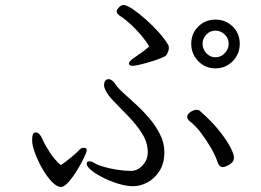

<svg xmlns="http://www.w3.org/2000/svg" viewBox="-20 -736 1040 764"><path d="M574 -551Q563 -570 544 -593Q525 -616 502 -637.5Q479 -659 457 -673Q444 -682 444 -691Q444 -696 452.5 -706Q461 -716 472 -716Q484 -716 508.5 -699.5Q533 -683 561 -658Q589 -633 613 -606Q637 -579 648 -559Q652 -554 652 -545Q652 -538 649 -530.5Q646 -523 642 -517Q639 -512 621.5 -505Q604 -498 581 -491Q558 -484 537.5 -479Q517 -474 509 -474Q493 -474 493 -483Q493 -492 512 -505Q527 -515 541.5 -525.5Q556 -536 574 -551ZM837 -464Q797 -464 769 -492.5Q741 -521 741 -562Q741 -603 769 -630.5Q797 -658 837 -658Q878 -658 906 -630.5Q934 -603 934 -562Q934 -521 906 -492.5Q878 -464 837 -464ZM837 -508Q859 -508 874.5 -524.5Q890 -541 890 -562Q890 -583 874.5 -598.5Q859 -614 837 -614Q816 -614 801 -598.5Q786 -583 786 -562Q786 -541 801 -524.5Q816 -508 837 -508ZM509 5Q485 5 454 -4Q423 -13 393.5 -27.5Q364 -42 344.5 -57.5Q325 -73 325 -85Q325 -94 336 -94Q345 -94 356 -87Q369 -79 393.5 -72Q418 -65 447 -60.5Q476 -56 501 -56Q527 -56 547.5 -78Q568 -100 568 -130Q568 -169 545.5 -204.5Q523 -240 492 -272Q461 -304 434 -331.5Q407 -359 398 -381Q394 -389 394 -398Q394 -408 399 -414.5Q404 -421 412 -421Q426 -421 440 -400Q448 -387 470 -367Q492 -347 520 -321.5Q548 -296 574 -265.5Q600 -235 617 -201Q634 -167 634 -131Q634 -86 614.5 -55.5Q595 -25 566.5 -10Q538 5 509 5ZM911 -111Q911 -96 901.5 -87.5Q892 -79 881.5 -75Q871 -71 867 -71Q853 -71 846 -90Q839 -113 821.5 -144Q804 -175 781.5 -205Q759 -235 736 -253Q725 -261 725 -271Q725 -282 738 -290.5Q751 -299 763 -299Q771 -299 775 -295Q825 -251 855 -212.5Q885 -174 898 -147.5Q911 -121 911 -111ZM108 -182Q108 -209 122 -209Q137 -209 148 -184Q157 -163 177 -131.5Q197 -100 222 -79Q239 -90 261.5 -108.5Q284 -127 294 -138Q302 -148 315 -148Q325 -148 325 -138Q325 -131 314 -108Q303 -85 286.5 -58Q270 -31 252.5 -11.5Q235 8 223 8Q206 8 186.5 -12.5Q167 -33 149.5 -63Q132 -93 120.5 -123.5Q109 -154 108 -174Z"/></svg>

Font: Moon Stars Kai T
Style: Regular
Weight: 400
Designer: GuiWonder
Version: Version 1.101